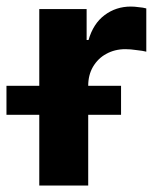

<svg xmlns="http://www.w3.org/2000/svg" viewBox="-61 -574 490 594"><path d="M60.5 0Q60.5 -136.7 60.5 -545.9Q96.7 -545.9 207 -545.9Q207 -521.5 207 -450.2Q208 -450.2 212.9 -450.2Q227.5 -501 262.7 -527.3Q297.9 -553.7 343.8 -553.7Q355.5 -553.7 368.2 -551.8Q381.8 -550.8 391.6 -547.9Q391.6 -502.9 391.6 -414.1Q380.9 -417 362.3 -418.9Q342.8 -421.9 327.1 -421.9Q293.9 -421.9 267.6 -407.2Q242.2 -393.6 226.6 -367.2Q211.9 -341.8 211.9 -308.6Q211.9 -206.1 211.9 0Q173.8 0 60.5 0ZM-41 -218.8Q-41 -241.2 -41 -308.6Q47.9 -308.6 313.5 -308.6Q313.5 -286.1 313.5 -218.8Q224.6 -218.8 -41 -218.8Z"/></svg>

Font: DeepSea
Style: Bold
Weight: 700
Designer: Stem
Version: Version 3.019;git-0a5106e0b